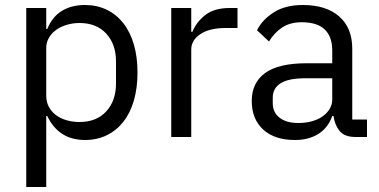

<svg xmlns="http://www.w3.org/2000/svg" viewBox="-20 -548 1517 768"><path d="M85 -516H165V-432H169Q189 -481 227.5 -504.5Q266 -528 320 -528Q368 -528 407 -509Q446 -490 473.5 -455Q501 -420 515.5 -370Q530 -320 530 -258Q530 -196 515.5 -146Q501 -96 473.5 -61Q446 -26 407 -7Q368 12 320 12Q215 12 169 -84H165V200H85ZM298 -60Q366 -60 405 -102.5Q444 -145 444 -214V-302Q444 -371 405 -413.5Q366 -456 298 -456Q271 -456 246.5 -448.5Q222 -441 204 -428Q186 -415 175.5 -396.5Q165 -378 165 -357V-165Q165 -140 175.5 -120.5Q186 -101 204 -87.5Q222 -74 246.5 -67Q271 -60 298 -60Z M665 0V-516H745V-421H750Q764 -458 800 -487Q836 -516 899 -516H930V-436H883Q818 -436 781.5 -411.5Q745 -387 745 -350V0Z M1403 0Q1358 0 1338.5 -24Q1319 -48 1314 -84H1309Q1292 -36 1253 -12Q1214 12 1160 12Q1078 12 1032.5 -30Q987 -72 987 -144Q987 -217 1040.5 -256Q1094 -295 1207 -295H1309V-346Q1309 -401 1279 -430Q1249 -459 1187 -459Q1140 -459 1108.5 -438Q1077 -417 1056 -382L1008 -427Q1029 -469 1075 -498.5Q1121 -528 1191 -528Q1285 -528 1337 -482Q1389 -436 1389 -354V-70H1448V0ZM1173 -56Q1203 -56 1228 -63Q1253 -70 1271 -83Q1289 -96 1299 -113Q1309 -130 1309 -150V-235H1203Q1134 -235 1102.5 -215Q1071 -195 1071 -157V-136Q1071 -98 1098.5 -77Q1126 -56 1173 -56Z"/></svg>

Font: IBM Plex Sans Devanagari
Style: Regular
Weight: 400
Designer: Mike Abbink, Paul van der Laan, Pieter van Rosmalen, Erin McLaughlin
Foundry: Bold Monday
Version: Version 1.1